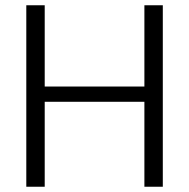

<svg xmlns="http://www.w3.org/2000/svg" viewBox="-20 -710 719 730"><path d="M80 -690H150V0H80ZM529 -690H599V0H529ZM134 -381H549V-323H134Z"/></svg>

Font: Parkinsans Light Light
Style: Regular
Weight: 300
Version: Version 1.000